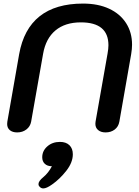

<svg xmlns="http://www.w3.org/2000/svg" viewBox="-20 -730 777 1073"><path d="M20 -37Q20 -45 21 -50L87 -427Q112 -568 201.5 -639Q291 -710 444 -710Q528 -710 589.5 -681.5Q651 -653 684.5 -601Q718 -549 718 -480Q718 -457 713 -427L647 -50Q642 -22 621 -6Q600 10 570 10Q544 10 528.5 -3Q513 -16 513 -38Q513 -46 514 -50L581 -430Q586 -458 586 -477Q586 -605 432 -605Q344 -605 290 -560Q236 -515 221 -430L154 -50Q149 -23 127.5 -6.5Q106 10 76 10Q50 10 35 -2.5Q20 -15 20 -37ZM195 299Q195 282 222 260Q251 236 270 199Q245 199 230.5 185.5Q216 172 216 149Q216 113 244.5 88Q273 63 315 63Q349 63 368 81.5Q387 100 387 132Q387 178 350.5 224.5Q314 271 271 301Q240 323 222 323Q209 323 200 312Q195 307 195 299Z"/></svg>

Font: Kodchasan
Style: Bold Italic
Weight: 700
Italic angle: -10°
Version: Version 1.000; ttfautohint (v1.6)